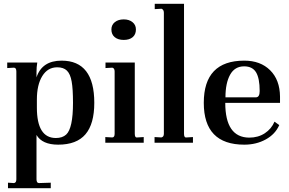

<svg xmlns="http://www.w3.org/2000/svg" viewBox="-20 -751 1521 1010"><path d="M22 239V210L53 212Q66 211 66 192V-375Q66 -395 53 -395L18 -393V-422H176Q172 -399 172 -371V-344Q201 -432 304 -432Q476 -432 476 -210Q476 -99 429.5 -44.5Q383 10 286 10Q202 10 172 -41V192Q172 212 185 212L247 210V239ZM274 -25Q308 -25 328 -43Q364 -76 364 -210Q364 -284 357 -322Q350 -362 332 -379.5Q314 -397 281 -397Q231 -397 202.5 -351Q174 -305 174 -227V-185Q174 -25 274 -25Z M534 0V-30L570 -28Q583 -28 583 -47V-375Q583 -392 571 -395L535 -393V-422H689V-47Q689 -37 692 -32Q695 -27 702 -28L736 -30V0ZM566 -596Q566 -620 584 -634.5Q602 -649 631 -649Q659 -649 677 -634.5Q695 -620 695 -596Q695 -570 678 -555.5Q661 -541 631 -541Q601 -541 583.5 -555.5Q566 -570 566 -596Z M793 0V-30L829 -28Q842 -31 842 -47V-684Q842 -700 830 -705L794 -703V-731H948V-47Q948 -37 951 -32Q954 -27 961 -28L995 -30V0Z M1265 10Q1052 10 1052 -210Q1052 -432 1265 -432Q1350 -432 1401 -381.5Q1452 -331 1453 -243V-210H1165Q1165 -28 1291 -27Q1338 -27 1373 -50Q1408 -73 1424 -111L1449 -93Q1428 -45 1378 -17.5Q1328 10 1265 10ZM1166 -239H1326Q1346 -239 1346 -272Q1346 -339 1327 -370.5Q1308 -402 1264 -402Q1215 -402 1190.5 -358Q1166 -314 1166 -239Z"/></svg>

Font: UnnaMedium
Style: Regular
Weight: 500
Designer: Jorge de Buen Unna
Foundry: Omnibus-Type
Version: Version 2.008;hotconv 1.0.109;makeotfexe 2.5.65596